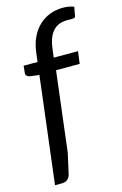

<svg xmlns="http://www.w3.org/2000/svg" viewBox="-129 -783 615 965"><g transform="rotate(-15 179.0 -301.0)"><path d="M187 -432.5 136.5 -16.5 113.5 87Q105 124.5 67.5 124.5H32.5L100 -431L50 -437.5Q41.5 -440 36.5 -444.5Q31.5 -449 31.5 -457.5L35.5 -496.5H108L114 -545.5Q119.5 -589 135.8 -622.8Q152 -656.5 176.8 -679.8Q201.5 -703 233.2 -715Q265 -727 301.5 -727Q332.5 -727 358 -717L349.5 -671Q348.5 -664 342.8 -662.2Q337 -660.5 328 -660.5Q323.5 -660.5 318.2 -660.8Q313 -661 307 -661Q285.5 -661 267.2 -654.8Q249 -648.5 235 -634.5Q221 -620.5 211.5 -598Q202 -575.5 198 -543L192 -496.5H318.5L310 -432.5Z"/></g></svg>

Font: LatoHex
Style: Italic
Weight: 400
Italic angle: -7°
Designer: Lukasz Dziedzic
Foundry: tyPoland Lukasz Dziedzic
Version: Version 1.104; Western+Polish opensource